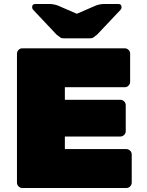

<svg xmlns="http://www.w3.org/2000/svg" viewBox="-20 -942 735 962"><path d="M613 -195Q624 -195 632 -187Q640 -179 640 -168V-27Q640 -16 632 -8Q624 0 613 0H92Q81 0 73 -8Q65 -16 65 -27V-673Q65 -684 73 -692Q81 -700 92 -700H605Q616 -700 624 -692Q632 -684 632 -673V-532Q632 -521 624 -513Q616 -505 605 -505H305V-442H583Q594 -442 602 -434Q610 -426 610 -415V-285Q610 -274 602 -266Q594 -258 583 -258H305V-195ZM430 -750H300Q289 -750 284 -753Q279 -756 263 -769L146 -893Q141 -898 141 -906Q141 -922 157 -922H228Q247 -922 268 -915L365 -873L462 -915Q483 -922 502 -922H573Q589 -922 589 -906Q589 -898 584 -893L467 -769Q451 -756 446 -753Q441 -750 430 -750Z"/></svg>

Font: Rubik One
Style: Regular
Weight: 400
Designer: Hubert and Fischer with Elvire Volk Leonovitch
Foundry: Hubert and Fischer with Elvire Volk Leonovitch
Version: Version 1.001